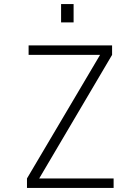

<svg xmlns="http://www.w3.org/2000/svg" viewBox="-20 -923 690 943"><path d="M112.5 0V-46.5L471.5 -653.5H120.5V-700H530.5V-653.5L172.5 -46.5H538V0ZM280 -903H341.5V-813H280Z"/></svg>

Font: Trispace Thin ExtraLight
Style: Regular
Weight: 250
Version: Version 1.210